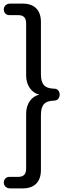

<svg xmlns="http://www.w3.org/2000/svg" viewBox="-20 -865 393 1065"><path d="M36 180H106C171 180 207 144 207 78V-226C207 -282 226 -306 282 -307C300 -308 311 -322 311 -340C311 -358 300 -373 282 -373C226 -374 207 -399 207 -454V-743C207 -809 171 -845 106 -845H36C16 -845 1 -831 1 -813C1 -794 14 -781 32 -781H82C111 -781 125 -766 125 -735V-445C125 -392 155 -350 198 -340C155 -331 125 -289 125 -235V70C125 101 111 116 82 116H32C14 116 1 130 1 148C1 166 16 180 36 180Z"/></svg>

Font: SN Pro Book
Style: Regular
Weight: 350
Designer: Tobias Whetton
Foundry: Supernotes
Version: Version 1.003;Glyphs 3.3 (3324)